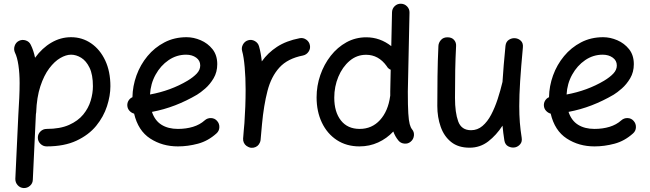

<svg xmlns="http://www.w3.org/2000/svg" viewBox="-20 -730 3413 1008"><path d="M178.7 -7.3Q178.7 -26.4 192.4 -39.8Q206.1 -53.2 225.1 -53.2Q295.4 -53.2 342.5 -74.2Q389.6 -95.2 417 -128.7Q444.3 -162.1 456.1 -201.4Q467.8 -240.7 467.8 -277.3Q467.8 -337.9 450.2 -374.3Q432.6 -410.6 406.2 -426.8Q379.9 -442.9 353 -442.9Q326.7 -442.9 296.4 -425.3Q266.1 -407.7 238.5 -371.1Q210.9 -334.5 191.9 -277.1Q172.9 -219.7 169.9 -140.1Q169.9 -135.3 168.5 -130.9Q168.5 -125.5 168 -121.1L152.3 213.4Q151.9 232.4 137.7 245.1Q123.5 257.8 104.5 257.3Q85.4 256.3 72.8 242.2Q60.1 228 60.5 209L76.2 -126.5Q79.1 -173.8 81.1 -215.6Q83 -257.3 83 -294.4Q83 -344.7 76.7 -387.5Q70.3 -430.2 58.6 -453.6Q50.8 -470.7 56.9 -489Q63 -507.3 79.6 -515.6Q96.7 -523.9 115.2 -517.8Q133.8 -511.7 141.6 -494.6Q156.2 -465.3 164.1 -426.8Q201.2 -478 249.8 -506.3Q298.3 -534.7 353 -534.7Q411.6 -534.7 458.5 -502.4Q505.4 -470.2 532.5 -412.4Q559.6 -354.5 559.6 -277.3Q559.6 -227.5 541.7 -172.4Q523.9 -117.2 484.9 -69.3Q445.8 -21.5 381.6 8.5Q317.4 38.6 225.1 38.6Q206.1 38.6 192.4 25.1Q178.7 11.7 178.7 -7.3Z M1116.7 -29.8Q1072.3 10.3 1019.3 24.4Q966.3 38.6 914.1 38.6Q832 38.6 768.6 -2.7Q705.1 -43.9 684.1 -133.3Q669.9 -137.2 659.7 -148.4Q649.4 -159.7 648.4 -175.3Q647.5 -189.9 655 -202.1Q662.6 -214.4 675.3 -219.7Q676.3 -277.8 696.5 -334Q716.8 -390.1 754.2 -435.3Q791.5 -480.5 843.5 -507.6Q895.5 -534.7 959.5 -534.7Q996.6 -534.7 1033.7 -518.8Q1070.8 -502.9 1095.7 -471.7Q1120.6 -440.4 1120.6 -393.1Q1120.6 -351.6 1101.6 -319.3Q1082.5 -287.1 1057.6 -265.4Q1032.7 -243.7 1014.6 -232.9Q959 -200.2 899.7 -177.2Q840.3 -154.3 777.8 -142.6Q793 -96.7 827.9 -75Q862.8 -53.2 914.1 -53.2Q957 -53.2 993.2 -64.2Q1029.3 -75.2 1054.7 -98.1Q1068.8 -110.8 1088.1 -110.1Q1107.4 -109.4 1119.6 -95.2Q1132.3 -81.1 1131.6 -61.8Q1130.9 -42.5 1116.7 -29.8ZM957 -442.9Q907.2 -442.9 865.2 -414.3Q823.2 -385.7 796.9 -338.1Q770.5 -290.5 767.6 -233.9Q876.5 -253.9 964.4 -306.2Q995.1 -324.7 1013.2 -344Q1031.2 -363.3 1031.2 -386.2Q1031.2 -412.1 1009.8 -427.5Q988.3 -442.9 957 -442.9Z M1297.9 45.9Q1291 44.9 1284.7 42Q1261.7 32.2 1256.8 8.3Q1256.8 7.8 1256.8 7.3Q1256.8 6.8 1256.8 6.3Q1255.9 1 1256.3 -4.9Q1256.3 -6.3 1256.8 -7.8Q1258.3 -26.9 1259.8 -45.9Q1261.2 -64.9 1263.2 -83.5Q1266.1 -125 1267.8 -170.2Q1269.5 -215.3 1269.5 -259.8Q1269.5 -322.3 1264.6 -377.2Q1259.8 -432.1 1251.5 -460.9Q1246.1 -479 1255.4 -496.1Q1264.6 -513.2 1282.7 -518.6Q1300.8 -523.9 1317.6 -514.6Q1334.5 -505.4 1339.8 -487.3Q1344.7 -470.2 1348.4 -450.2Q1352.1 -430.2 1354.5 -407.7Q1386.2 -452.6 1434.3 -484.1Q1482.4 -515.6 1552.7 -529.3Q1571.3 -533.2 1587.4 -522.2Q1603.5 -511.2 1606.9 -492.7Q1610.8 -474.6 1599.9 -458.5Q1588.9 -442.4 1570.3 -438.5Q1490.2 -422.9 1447 -375.5Q1403.8 -328.1 1384.3 -252.7Q1364.7 -177.2 1355.5 -78.1Q1352.1 -33.2 1348.1 4.4Q1347.7 10.3 1345.2 16.1Q1345.2 16.1 1345.2 16.6Q1344.7 17.1 1344.7 17.6Q1335.4 40.5 1311 45.4Q1310.1 45.4 1309.6 45.4Q1309.6 45.4 1309.1 45.4Q1303.7 46.4 1297.9 45.9Z M1902.8 -534.2Q1975.1 -534.2 2034.2 -487.8L2038.1 -665.5Q2038.6 -684.6 2052.2 -697.8Q2065.9 -710.9 2085 -710.4Q2104 -710 2117.2 -696.3Q2130.4 -682.6 2129.9 -663.6L2121.1 -249Q2121.1 -174.8 2123.5 -135.5Q2126 -96.2 2130.9 -78.4Q2135.7 -60.5 2143.1 -51.3Q2155.3 -37.1 2153.1 -17.8Q2150.9 1.5 2136.2 13.7Q2122.1 25.9 2102.5 23.9Q2083 22 2071.3 7.3Q2054.2 -13.7 2044.9 -39.6Q2010.7 -2.9 1965.3 17.8Q1919.9 38.6 1867.2 38.6Q1799.3 38.6 1748.5 5.4Q1697.8 -27.8 1669.9 -86.2Q1642.1 -144.5 1642.1 -218.8Q1642.1 -279.3 1661.6 -335.7Q1681.2 -392.1 1716.3 -437Q1751.5 -481.9 1799.1 -508.1Q1846.7 -534.2 1902.8 -534.2ZM1734.9 -217.3Q1734.9 -142.1 1769.8 -97.7Q1804.7 -53.2 1868.2 -53.2Q1932.6 -53.2 1975.1 -99.9Q2017.6 -146.5 2028.3 -225.1Q2028.3 -226.6 2028.8 -228Q2028.8 -237.8 2028.8 -250L2031.2 -363.8Q2017.1 -369.6 2009.8 -383.3Q1967.3 -442.4 1901.9 -442.4Q1853 -442.4 1815.4 -410.4Q1777.8 -378.4 1756.3 -326.9Q1734.9 -275.4 1734.9 -217.3Z M2725.1 -480.5Q2715.3 -376 2710.7 -302.7Q2706.1 -229.5 2706.1 -172.9Q2706.1 -126 2709.2 -86.7Q2712.4 -47.4 2718.8 -7.3Q2722.2 13.7 2711.4 26.6Q2700.7 39.6 2685.1 43.5Q2667 47.4 2649.4 38.8Q2631.8 30.3 2627.9 7.3Q2621.6 -32.7 2618.2 -70.3Q2585.9 -20.5 2543.2 12.5Q2500.5 45.4 2445.3 45.4Q2385.7 45.4 2348.4 15.4Q2311 -14.6 2293.5 -64.7Q2275.9 -114.7 2275.9 -173.8Q2275.9 -251 2276.9 -329.3Q2277.8 -407.7 2281.7 -489.3Q2282.7 -506.3 2295.2 -520.3Q2307.6 -534.2 2329.1 -534.2Q2351.6 -534.2 2363.5 -520.8Q2375.5 -507.3 2374.5 -489.3Q2371.1 -423.3 2369.9 -361.6Q2368.7 -299.8 2368.7 -215.8Q2368.7 -139.2 2385.5 -92.8Q2402.3 -46.4 2453.1 -46.4Q2486.8 -46.4 2512.9 -68.6Q2539.1 -90.8 2558.6 -127.9Q2578.1 -165 2592.8 -210Q2607.4 -254.9 2618.2 -300.3V-301.3Q2620.6 -341.3 2624.5 -387.9Q2628.4 -434.6 2633.8 -489.3Q2636.2 -511.2 2651.9 -521.2Q2667.5 -531.2 2685.1 -529.3Q2702.1 -527.8 2714.8 -515.6Q2727.5 -503.4 2725.1 -480.5Z M3303.7 -29.8Q3259.3 10.3 3206.3 24.4Q3153.3 38.6 3101.1 38.6Q3019 38.6 2955.6 -2.7Q2892.1 -43.9 2871.1 -133.3Q2856.9 -137.2 2846.7 -148.4Q2836.4 -159.7 2835.4 -175.3Q2834.5 -189.9 2842 -202.1Q2849.6 -214.4 2862.3 -219.7Q2863.3 -277.8 2883.5 -334Q2903.8 -390.1 2941.2 -435.3Q2978.5 -480.5 3030.5 -507.6Q3082.5 -534.7 3146.5 -534.7Q3183.6 -534.7 3220.7 -518.8Q3257.8 -502.9 3282.7 -471.7Q3307.6 -440.4 3307.6 -393.1Q3307.6 -351.6 3288.6 -319.3Q3269.5 -287.1 3244.6 -265.4Q3219.7 -243.7 3201.7 -232.9Q3146 -200.2 3086.7 -177.2Q3027.3 -154.3 2964.8 -142.6Q2980 -96.7 3014.9 -75Q3049.8 -53.2 3101.1 -53.2Q3144 -53.2 3180.2 -64.2Q3216.3 -75.2 3241.7 -98.1Q3255.9 -110.8 3275.1 -110.1Q3294.4 -109.4 3306.6 -95.2Q3319.3 -81.1 3318.6 -61.8Q3317.9 -42.5 3303.7 -29.8ZM3144 -442.9Q3094.2 -442.9 3052.2 -414.3Q3010.3 -385.7 2983.9 -338.1Q2957.5 -290.5 2954.6 -233.9Q3063.5 -253.9 3151.4 -306.2Q3182.1 -324.7 3200.2 -344Q3218.3 -363.3 3218.3 -386.2Q3218.3 -412.1 3196.8 -427.5Q3175.3 -442.9 3144 -442.9Z"/></svg>

Font: Mikhak Medium
Style: Regular
Weight: 500
Designer: Amin Abedi
Version: Version 3.3